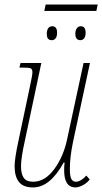

<svg xmlns="http://www.w3.org/2000/svg" viewBox="-20 -812 448 841"><path d="M261 -66Q261 -86 263 -100H259Q199 9 125 9Q82 9 63 -15Q44 -39 44 -84Q44 -117 61 -196L110 -428Q122 -483 122 -495Q122 -509 114.5 -512.5Q107 -516 79 -516H65L70 -536H161L89 -196Q72 -120 72 -84Q72 -50 84 -33Q96 -16 125 -16Q177 -16 217.5 -71Q258 -126 274 -202L346 -536H374L300 -191Q286 -124 286 -73Q286 -40 292.5 -28Q299 -16 313 -16Q323 -16 335.5 -23.5Q348 -31 358 -43L373 -26Q360 -9 341.5 0Q323 9 311 9Q261 9 261 -66ZM180 -792H408L402 -764H174ZM185 -664Q185 -679 191 -688Q197 -697 209 -697Q230 -697 230 -669Q230 -652 223.5 -644Q217 -636 207 -636Q196 -636 190.5 -642.5Q185 -649 185 -664ZM310 -664Q310 -679 316.5 -688Q323 -697 334 -697Q355 -697 355 -669Q355 -652 348.5 -644Q342 -636 332 -636Q310 -636 310 -664Z"/></svg>

Font: Noto Serif CondThin
Style: Italic
Weight: 250
Width: 3
Italic angle: -12°
Designer: Monotype Design Team
Foundry: Monotype Imaging Inc.
Version: Version 1.001